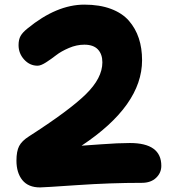

<svg xmlns="http://www.w3.org/2000/svg" viewBox="-20 -778 740 838"><path d="M154.8 40Q103.5 40 77.6 8.1Q51.8 -23.9 51.8 -77.1Q51.8 -117.7 63.5 -140.4Q75.2 -163.1 106.9 -183.1Q281.7 -295.4 354.2 -366.2Q426.8 -437 426.8 -505.9Q426.8 -541.5 407.2 -562.3Q387.7 -583 348.1 -583Q314.5 -583 280.8 -568.6Q247.1 -554.2 225.1 -537.1Q203.1 -520 180.7 -505.6Q158.2 -491.2 144 -491.2Q109.9 -491.2 85.4 -518.1Q61 -544.9 61 -581.1Q61 -605 69.6 -620.6Q78.1 -636.2 100.1 -653.8Q227.1 -757.8 348.1 -757.8Q414.6 -757.8 464.1 -739.3Q513.7 -720.7 542.7 -687.3Q571.8 -653.8 585.9 -610.8Q600.1 -567.9 600.1 -515.1Q600.1 -317.4 335.9 -142.1Q346.7 -142.6 421.6 -148.2Q496.6 -153.8 546.9 -153.8Q684.1 -153.8 684.1 -54.2Q684.1 -23.4 661.1 -1.7Q638.2 20 599.1 20Q462.4 20 316.4 30Q170.4 40 154.8 40Z"/></svg>

Font: Shantell Sans Irregular
Style: Regular
Weight: 800
Designer: Stephen Nixon, Anya Danilova, Shantell Martin
Foundry: Arrow Type
Version: Version 1.006;[9816181b4]